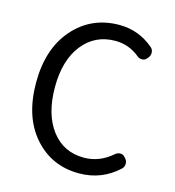

<svg xmlns="http://www.w3.org/2000/svg" viewBox="-112 -841 862 948"><g transform="rotate(15 319.0 -367.0)"><path d="M377 12.7Q237.3 12.7 147.5 -89.4Q57.6 -191.4 57.6 -366.2Q57.6 -540 148.9 -643.6Q240.2 -747.1 382.8 -747.1Q482.4 -747.1 559.6 -680.7Q570.3 -670.9 570.8 -655.8Q571.3 -640.6 561.5 -628.9L556.6 -623Q547.9 -612.3 533.7 -611.8Q519.5 -611.3 508.8 -620.1Q453.1 -666 383.8 -666Q279.3 -666 216.3 -585.9Q153.3 -505.9 153.3 -369.1Q153.3 -230.5 214.8 -149.4Q276.4 -68.4 380.9 -68.4Q460.9 -68.4 526.4 -126Q537.1 -134.8 550.8 -134.8Q564.5 -134.8 574.2 -124L579.1 -118.2Q588.9 -107.4 588.9 -92.8Q588.9 -77.1 578.1 -66.4Q494.1 12.7 377 12.7Z"/></g></svg>

Font: Gen Jyuu GothicL Regular
Style: Regular
Weight: 400
Designer: [Source Han Sans]
Ryoko NISHIZUKA  (kana & ideographs); Paul D. Hunt (Latin, Greek & Cyrillic); Wenlong ZHANG  (bopomofo
Version: Version 1.002.20150607